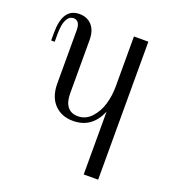

<svg xmlns="http://www.w3.org/2000/svg" viewBox="-128 -568 812 897"><g transform="rotate(20 278.0 -119.0)"><path d="M389.2 230V-82Q349.6 12.2 255.9 12.2Q197.8 12.2 162.8 -24.7Q127.9 -61.5 127.9 -127V-392.1Q127.9 -439.9 95.2 -439.9Q78.1 -439.9 67.6 -424.8Q57.1 -409.7 53.5 -389.6Q49.8 -369.6 49.8 -344.2V-306.2H32.2V-344.2Q32.2 -467.8 115.2 -467.8Q153.8 -467.8 177 -442.1Q200.2 -416.5 200.2 -369.1V-104Q200.2 -61 218 -38.6Q235.8 -16.1 270 -16.1Q308.6 -16.1 336.4 -46.1Q364.3 -76.2 376.7 -118.7Q389.2 -161.1 389.2 -208V-456.1H460.9V230Z"/></g></svg>

Font: Flanker Steampunk
Style: Regular
Weight: 400
Designer: Alexey Kryukov, Leonardo Di Lena
Foundry: Alexey Kryukov, Leonardo Di Lena
Version: 1.210